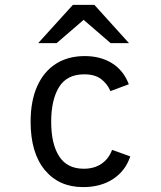

<svg xmlns="http://www.w3.org/2000/svg" viewBox="-20 -752 656 784"><path d="M319.5 12Q220.5 12 162.8 -58Q105 -128 105 -255Q105 -339 131.5 -399Q158 -459 207.5 -491Q257 -523 326 -523Q390.5 -523 437.2 -494Q484 -465 506 -408L431 -380Q418.5 -409.5 393 -429Q367.5 -448.5 324 -448.5Q253 -448.5 221 -396.2Q189 -344 189 -255Q189 -164.5 221.5 -113.8Q254 -63 322 -63Q365 -63 394.8 -83.5Q424.5 -104 437.5 -140L512 -113.5Q492.5 -54.5 442 -21.2Q391.5 12 319.5 12ZM136 -576 277.5 -732H365.5L506.5 -576H431.5L321.5 -671L211.5 -576Z"/></svg>

Font: Overpass Mono Light
Style: Regular
Weight: 400
Monospace: yes
Version: Version 4.000